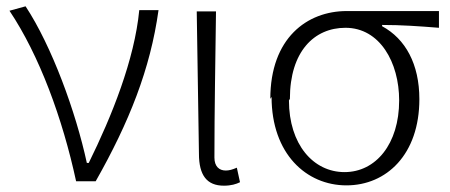

<svg xmlns="http://www.w3.org/2000/svg" viewBox="-20 -563 1425 608"><path d="M10 -529C105 -387 178 -188 221 11H283C389 -176 456 -344 482 -531H421C406 -374 334 -195 261 -47H255C220 -209 144 -417 61 -543Z M610 -76C610 -8 635 25 689 25C712 25 728 20 740 14L730 -32C716 -26 706 -23 695 -23C674 -23 659 -36 659 -64C659 -213 662 -370 664 -527H603Z M840 -256C840 -76 950 24 1077 24C1204 24 1308 -74 1308 -249C1308 -360 1264 -440 1190 -480V-484C1252 -484 1307 -480 1370 -475V-528H1078C952 -528 836 -442 836 -250ZM898 -250C898 -400 975 -475 1074 -475C1183 -475 1244 -365 1244 -245C1244 -107 1170 -18 1071 -18C972 -18 895 -106 895 -245Z"/></svg>

Font: GenEiGothic-pro-Light
Style: Regular
Weight: 300
Designer: Ryoko NISHIZUKA (kana & ideographs); Paul D. Hunt (Latin, Greek & Cyrillic); Wenlong ZHANG (bopomofo); Sandoll Communica
Foundry: Adobe Systems Incorporated; o_tamon
Version: Version 1.000.140830